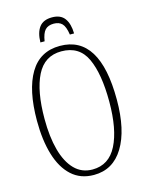

<svg xmlns="http://www.w3.org/2000/svg" viewBox="-131 -968 807 1057"><g transform="rotate(-15 272.0 -439.0)"><path d="M271 10Q195 10 144.5 -36Q94 -82 69 -165Q44 -248 44 -359Q44 -534 101 -629.5Q158 -725 272 -725Q499 -725 499 -358Q499 -185 439.5 -87.5Q380 10 271 10ZM271 -21Q365 -21 410.5 -111Q456 -201 456 -358Q456 -517 415 -605.5Q374 -694 272 -694Q176 -694 131.5 -605.5Q87 -517 87 -358Q87 -256 107.5 -180.5Q128 -105 169 -63Q210 -21 271 -21ZM174 -771Q175 -827 198 -857.5Q221 -888 271 -888Q320 -888 342.5 -857Q365 -826 366 -771H342Q335 -818 318 -835Q301 -852 271 -852Q239 -852 222 -834Q205 -816 198 -771Z"/></g></svg>

Font: Noto Serif ExtraCondensed ExtraLight
Style: Regular
Weight: 200
Width: 2
Designer: Monotype Design Team
Foundry: Monotype Imaging Inc.
Version: Version 2.015